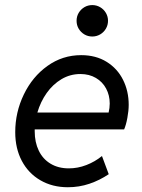

<svg xmlns="http://www.w3.org/2000/svg" viewBox="-20 -748 572 775"><path d="M41.5 -214.4Q41.5 -294.9 76.2 -366.7Q110.8 -438.5 171.6 -481.9Q232.4 -525.4 307.6 -525.4Q367.2 -525.4 410.6 -498.3Q454.1 -471.2 476.8 -425.5Q499.5 -379.9 499.5 -324.7Q499.5 -301.3 494.1 -272.2Q488.8 -243.2 481 -225.6H120.1V-218.3Q120.1 -173.8 136.5 -139.9Q152.8 -106 184.1 -87.2Q215.3 -68.4 257.8 -68.4Q293.9 -68.4 328.6 -81.8Q363.3 -95.2 391.6 -118.2L418.9 -44.9Q382.8 -20.5 341.1 -6.3Q299.3 7.8 253.9 7.8Q191.4 7.8 143.1 -20.3Q94.7 -48.3 68.1 -98.6Q41.5 -148.9 41.5 -214.4ZM418.5 -293.9Q422.9 -312.5 422.9 -330.1Q422.9 -363.3 408.4 -390.4Q394 -417.5 367.2 -433.3Q340.3 -449.2 304.7 -449.2Q263.2 -449.2 228.3 -428.5Q193.4 -407.7 168.5 -372.6Q143.6 -337.4 130.9 -293.9ZM289.1 -664.1Q289.1 -681.6 297.6 -696Q306.2 -710.4 320.6 -719Q335 -727.5 352.5 -727.5Q369.6 -727.5 384.3 -719Q398.9 -710.4 407.5 -695.8Q416 -681.2 416 -664.1Q416 -647 407.5 -632.3Q398.9 -617.7 384.3 -609.1Q369.6 -600.6 352.5 -600.6Q335 -600.6 320.6 -609.1Q306.2 -617.7 297.6 -632.1Q289.1 -646.5 289.1 -664.1Z"/></svg>

Font: Reddit Sans Chocolate
Style: Italic
Weight: 400
Italic angle: -11.25°
Designer: Stephen Hutchings
Version: Version 1.013